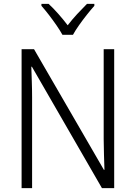

<svg xmlns="http://www.w3.org/2000/svg" viewBox="-20 -967 698 987"><path d="M567 0H504L144 -624H141Q142 -587 143.5 -548Q145 -509 145 -466V0H91V-714H155L514 -94H517Q516 -128 514.5 -171.5Q513 -215 513 -251V-714H567ZM301 -788Q289 -810 270 -837.5Q251 -865 230.5 -891.5Q210 -918 193 -937V-947H230Q254 -925 280 -895.5Q306 -866 328 -837Q351 -867 376 -894Q401 -921 427 -947H465V-937Q447 -917 426 -890.5Q405 -864 386 -837Q367 -810 355 -788Z"/></svg>

Font: Noto Sans Lao Looped SemiCondensed Light
Style: Regular
Weight: 300
Width: 4
Designer: Mark Frömberg, Ben Mitchell
Foundry: The Fontpad Ltd
Version: Version 1.002; ttfautohint (v1.8.4.7-5d5b)